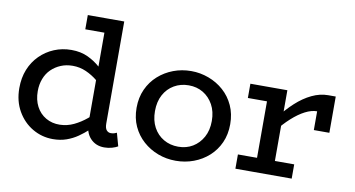

<svg xmlns="http://www.w3.org/2000/svg" viewBox="-70 -860 1940 1048"><g transform="rotate(10 899.5 -336.0)"><path d="M269 14Q208 14 156 -16.5Q104 -47 72.5 -102Q41 -157 41 -229Q41 -286 59.5 -332Q78 -378 112 -412Q146 -446 190.5 -464.5Q235 -483 286 -483Q338 -483 378 -464Q418 -445 448.5 -417Q479 -389 502 -361V-289Q478 -318 447.5 -343Q417 -368 382 -383.5Q347 -399 308 -399Q272 -399 242 -386.5Q212 -374 189.5 -352Q167 -330 155 -298.5Q143 -267 143 -230Q143 -182 162 -145.5Q181 -109 215.5 -89Q250 -69 293 -70Q334 -71 370.5 -88.5Q407 -106 439.5 -133Q472 -160 499 -187V-111Q481 -92 457.5 -70.5Q434 -49 406 -29.5Q378 -10 344 2Q310 14 269 14ZM553 10Q506 10 476 -22Q446 -54 446 -113V-686H542V-121Q542 -95 551.5 -84Q561 -73 575 -73Q586 -73 594 -75.5Q602 -78 608 -81L628 -9Q617 -2 596.5 4Q576 10 553 10ZM340 -607V-686H533V-607Z M950 14Q898 14 851.5 -3.5Q805 -21 768.5 -53.5Q732 -86 711 -131.5Q690 -177 690 -234Q690 -291 711 -337Q732 -383 768.5 -415.5Q805 -448 851.5 -465.5Q898 -483 950 -483Q1000 -483 1047 -465.5Q1094 -448 1130.5 -415.5Q1167 -383 1188 -337Q1209 -291 1209 -234Q1209 -177 1188.5 -131.5Q1168 -86 1132 -53.5Q1096 -21 1049 -3.5Q1002 14 950 14ZM950 -64Q995 -64 1030 -85Q1065 -106 1086 -144Q1107 -182 1107 -234Q1107 -286 1086 -324Q1065 -362 1030 -383Q995 -404 950 -404Q905 -404 869 -383Q833 -362 812.5 -324Q792 -286 792 -234Q792 -182 812.5 -144Q833 -106 869 -85Q905 -64 950 -64Z M1452 -236V-314Q1489 -363 1531 -401.5Q1573 -440 1618 -461.5Q1663 -483 1708 -483H1750V-282H1664V-386Q1633 -386 1598 -368Q1563 -350 1526 -316.5Q1489 -283 1452 -236ZM1279 0V-79H1591V0ZM1385 -22V-471H1484V-22ZM1279 -392V-471H1478V-392Z"/></g></svg>

Font: BioRhyme
Style: Regular
Weight: 400
Designer: Aoife Mooney
Foundry: Aoife Mooney Type
Version: Version 1.600;gftools[0.9.33]